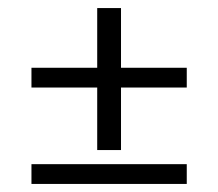

<svg xmlns="http://www.w3.org/2000/svg" viewBox="-20 -456 540 476"><path d="M443 -288V-239H280V-84H221V-239H58V-288H221V-436H280V-288ZM443 -49V0H58V-49Z"/></svg>

Font: GFS Neohellenic Rg
Style: Italic
Weight: 400
Italic angle: -12°
Designer: Takis Katsoulidis and George D. Matthiopoulos
Foundry: Takis Katsoulidis and George D. Matthiopoulos
Version: Version 1.0